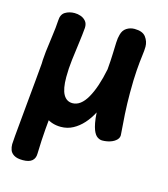

<svg xmlns="http://www.w3.org/2000/svg" viewBox="-113 -636 826 942"><g transform="rotate(15 300.0 -165.0)"><path d="M81 -489Q82 -521 102.5 -533.5Q123 -546 150 -546Q166 -546 181.5 -540.5Q197 -535 207.5 -522.5Q218 -510 217 -489Q214 -453 208 -409.5Q202 -366 196.5 -320.5Q191 -275 191 -232Q191 -172 207 -144Q223 -116 253 -116Q295 -116 326.5 -171Q358 -226 377 -321Q381 -368 382 -401.5Q383 -435 384 -459Q385 -483 390 -500Q396 -524 414 -535.5Q432 -547 454 -547Q495 -547 511.5 -525Q528 -503 528 -476Q528 -458 524 -429Q520 -400 516.5 -354Q513 -308 513 -238Q513 -184 516 -131.5Q519 -79 523 -33Q526 -15 514 -2.5Q502 10 482.5 16.5Q463 23 441 23Q429 23 416.5 14.5Q404 6 395 -17Q390 -30 386 -50.5Q382 -71 380 -103Q363 -70 340 -44.5Q317 -19 289 -4Q261 11 228 11Q184 11 152 -12Q120 -35 98.5 -72.5Q77 -110 67 -154Q57 -198 57 -239Q57 -283 62 -326.5Q67 -370 73 -411.5Q79 -453 81 -489ZM58 -268Q60 -286 70 -302.5Q80 -319 94.5 -329Q109 -339 124 -339Q158 -339 169.5 -324Q181 -309 181 -283Q181 -213 177.5 -160Q174 -107 168.5 -59Q163 -11 158.5 42.5Q154 96 152 167Q152 191 137 204Q122 217 90 217Q61 217 45.5 207.5Q30 198 25 184Q20 170 20 155Q20 146 23 112.5Q26 79 30.5 31Q35 -17 40 -71.5Q45 -126 50 -177.5Q55 -229 58 -268Z"/></g></svg>

Font: Playpen Sans SemiBold
Style: Regular
Weight: 600
Designer: Laura Meseguer, Veronika Burian, José Scaglione
Foundry: TypeTogether
Version: Version 1.001